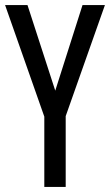

<svg xmlns="http://www.w3.org/2000/svg" viewBox="-20 -734 432 754"><path d="M197 -378 88 -714H0L154 -276V0H238V-278L392 -714H304Z"/></svg>

Font: Noto Sans Arabic UI XCn
Style: Regular
Weight: 400
Width: 2
Designer: Monotype Design Team, Nadine Chahine and Nizar Qandah
Foundry: Monotype Imaging Inc.
Version: Version 2.010